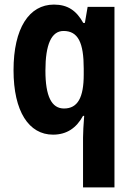

<svg xmlns="http://www.w3.org/2000/svg" viewBox="-20 -577 579 837"><path d="M342 23V240H479V-547H362L350 -477H343C313 -531 275 -557 215 -557C107 -557 39 -454 39 -271C39 -91 106 10 211 10C271 10 313 -19 342 -72H347C344 -32 342 0 342 23ZM259 -104C205 -104 178 -157 178 -269C178 -383 204 -442 257 -442C321 -442 345 -390 345 -278V-252C345 -152 319 -104 259 -104Z"/></svg>

Font: Noto Sans Hebrew Condensed
Style: Bold
Weight: 700
Width: 3
Designer: Monotype Design Team
Foundry: Monotype Imaging Inc.
Version: Version 2.004